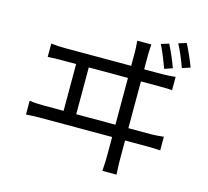

<svg xmlns="http://www.w3.org/2000/svg" viewBox="-120 -967 1239 1144"><g transform="rotate(15 500.0 -395.0)"><path d="M794.3 -797.1 746.4 -781.9C765.8 -744.1 789 -686.3 803.6 -643.9L853.1 -660.8C839.4 -701.2 812.7 -761 794.3 -797.1ZM894.2 -827.7 845.7 -812.4C866.3 -775.1 888.8 -719.7 904.7 -675.5L954.4 -692C939.7 -732.6 913.2 -790.9 894.2 -827.7ZM692.6 -764.5H605.7C609.1 -730.8 609.7 -708 609.7 -694C609.7 -670.2 609.7 -86 609.7 -54.7C609.7 -44.7 609.7 -11.1 605.7 38.3H693C689.6 -11.3 689.6 -46.8 689.6 -56.7C689.6 -87.4 689.6 -665.4 689.6 -694C689.6 -706.2 690.2 -731.9 692.6 -764.5ZM290 -223.8H368V-568.9H290ZM79.2 -252.7V-168C110.5 -170.8 140 -171.4 167.3 -171.4H824.4C844 -171.4 880.4 -171.4 907 -168V-252.7C881.6 -250 854.5 -247.2 824.4 -247.2H167.3C139.6 -247.2 109.1 -248.6 79.2 -252.7ZM115.4 -615.3V-533.1C146.1 -535.3 176.2 -535.9 204 -535.9H799.4C819.1 -535.9 855.6 -535.9 882.5 -533.1V-615.3C856.8 -612.5 830.1 -610.4 799.4 -610.4H204C175.8 -610.4 144.8 -611.7 115.4 -615.3Z"/></g></svg>

Font: Source Han Sans JP VF
Style: Regular
Weight: 250
Designer: Ryoko NISHIZUKA 西塚涼子 (kana, bopomofo & ideographs); Paul D. Hunt (Latin, Greek & Cyrillic); Sandoll Communications 산돌커뮤니
Foundry: Adobe
Version: Version 2.004;hotconv 1.0.118;makeotfexe 2.5.65603